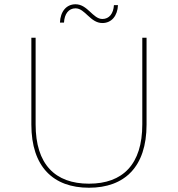

<svg xmlns="http://www.w3.org/2000/svg" viewBox="-20 -877 834 900"><path d="M397 3C564 3 667 -95 667 -293V-700H647V-294C647 -107 556 -16 397 -16C238 -16 147 -107 147 -294V-700H127V-293C127 -95 230 3 397 3ZM460 -769C503 -769 531 -803 533 -853H514C512 -814 492 -788 460 -788C415 -788 391 -857 334 -857C291 -857 263 -823 261 -771H280C282 -812 302 -838 334 -838C379 -838 403 -769 460 -769Z"/></svg>

Font: Montserrat-Alt1 Thin
Style: Regular
Weight: 100
Designer: Differentunic
Foundry: Differentunic
Version: Version 7.222